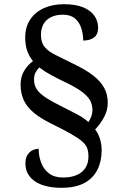

<svg xmlns="http://www.w3.org/2000/svg" viewBox="-20 -780 584 914"><path d="M272 114Q233 114 201.5 106.5Q170 99 147.5 84Q125 69 113 47.5Q101 26 101 -2Q101 -29 112 -44.5Q123 -60 137.5 -66Q152 -72 164 -72Q164 -37 176 -5.5Q188 26 213.5 45.5Q239 65 279 65Q320 65 347 52.5Q374 40 387.5 18Q401 -4 401 -35Q401 -57 395.5 -73.5Q390 -90 372 -106Q354 -122 319 -142Q284 -162 225 -191Q172 -217 139.5 -244.5Q107 -272 92.5 -304.5Q78 -337 78 -377Q78 -415 95 -443Q112 -471 137 -489Q119 -511 109.5 -538Q100 -565 100 -601Q100 -652 124 -687.5Q148 -723 189.5 -741.5Q231 -760 284 -760Q339 -760 375 -745.5Q411 -731 429 -705.5Q447 -680 447 -648Q447 -616 427.5 -601.5Q408 -587 376 -587Q376 -618 367 -646Q358 -674 337 -692Q316 -710 280 -710Q231 -710 203 -685Q175 -660 175 -613Q175 -578 192.5 -556.5Q210 -535 245 -518Q280 -501 330 -476Q387 -449 423 -421Q459 -393 476 -361.5Q493 -330 493 -291Q493 -254 474.5 -220.5Q456 -187 433 -164Q443 -151 449.5 -136Q456 -121 460 -103.5Q464 -86 464 -65Q464 -13 444 27.5Q424 68 382 91Q340 114 272 114ZM401 -199Q409 -211 414.5 -225.5Q420 -240 420 -256Q420 -279 410.5 -299Q401 -319 373.5 -340.5Q346 -362 292 -388Q256 -405 224.5 -422Q193 -439 167 -459Q157 -449 149.5 -435.5Q142 -422 142 -402Q142 -375 155 -355Q168 -335 199.5 -314.5Q231 -294 288 -266Q318 -251 347.5 -235.5Q377 -220 401 -199Z"/></svg>

Font: Noto Serif Myanmar
Style: Regular
Weight: 400
Designer: Ben Mitchell and the Monotype Design Team
Foundry: Monotype Imaging Inc.
Version: Version 2.106